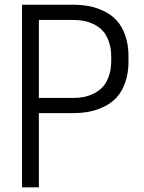

<svg xmlns="http://www.w3.org/2000/svg" viewBox="-20 -800 613 820"><path d="M146 -316.9V0H74.2V-779.8H290Q326.2 -779.8 357.9 -774.2Q389.6 -768.6 421.9 -753.4Q454.1 -738.3 477.1 -714.1Q500 -689.9 514.4 -650.1Q528.8 -610.4 528.8 -558.1V-538.1Q528.8 -486.3 514.4 -446.5Q500 -406.7 477.1 -382.6Q454.1 -358.4 421.9 -343.3Q389.6 -328.1 357.9 -322.5Q326.2 -316.9 290 -316.9ZM146 -381.8H292Q314.5 -381.8 335 -385.3Q355.5 -388.7 378.2 -399.4Q400.9 -410.2 417.2 -427Q433.6 -443.8 444.3 -473.1Q455.1 -502.4 455.1 -541V-556.2Q455.1 -594.7 444.3 -624Q433.6 -653.3 417.2 -670.2Q400.9 -687 378.2 -697.5Q355.5 -708 335 -711.4Q314.5 -714.8 292 -714.8H146Z"/></svg>

Font: Cooper Hewitt
Style: Book
Weight: 705
Designer: Village Type and Design LLC
Foundry: Cooper Hewitt Smithsonian Design Museum
Version: 1.000